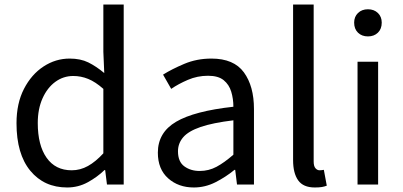

<svg xmlns="http://www.w3.org/2000/svg" viewBox="-20 -816 1784 849"><path d="M277 13Q175 13 114 -61Q53 -135 53 -271Q53 -359 86 -423Q119 -487 172.5 -522Q226 -557 288 -557Q336 -557 370.5 -540Q405 -523 441 -493L437 -587V-796H527V0H453L445 -64H442Q410 -33 368 -10Q326 13 277 13ZM297 -63Q335 -63 369 -82Q403 -101 437 -138V-423Q402 -454 370 -467Q338 -480 304 -480Q260 -480 224.5 -454Q189 -428 168 -381Q147 -334 147 -272Q147 -174 186 -118.5Q225 -63 297 -63Z M837 13Q769 13 723.5 -27.5Q678 -68 678 -141Q678 -230 758.5 -277.5Q839 -325 1012 -344Q1012 -379 1002.5 -410.5Q993 -442 969 -461.5Q945 -481 900 -481Q853 -481 811 -463Q769 -445 737 -423L701 -486Q739 -510 794.5 -533.5Q850 -557 915 -557Q1014 -557 1058.5 -496Q1103 -435 1103 -334V0H1028L1020 -65H1017Q978 -33 932.5 -10Q887 13 837 13ZM863 -60Q903 -60 937.5 -78.5Q972 -97 1012 -132V-284Q921 -273 867 -254.5Q813 -236 790 -209Q767 -182 767 -147Q767 -101 795 -80.5Q823 -60 863 -60Z M1372 13Q1321 13 1298.5 -18.5Q1276 -50 1276 -108V-796H1367V-102Q1367 -81 1375 -72Q1383 -63 1393 -63Q1397 -63 1401 -63.5Q1405 -64 1412 -65L1425 5Q1415 9 1403 11Q1391 13 1372 13Z M1561 0V-543H1652V0ZM1607 -655Q1580 -655 1563 -671.5Q1546 -688 1546 -716Q1546 -742 1563 -758.5Q1580 -775 1607 -775Q1634 -775 1651 -758.5Q1668 -742 1668 -716Q1668 -688 1651 -671.5Q1634 -655 1607 -655Z"/></svg>

Font: Chiron Sans HK TT
Style: Regular
Weight: 400
Designer: Ryoko NISHIZUKA 西塚涼子 (kana, bopomofo & ideographs); Paul D. Hunt (Latin, Greek & Cyrillic); Sandoll Communications 산돌커뮤니
Foundry: Adobe
Version: Version 2.022;hotconv 1.0.109;makeotfexe 2.5.65596